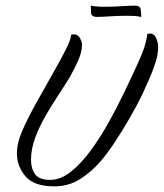

<svg xmlns="http://www.w3.org/2000/svg" viewBox="-20 -656 581 681"><path d="M173 5Q101 5 70.5 -30.5Q40 -66 40 -112Q40 -132 45 -151.5Q50 -171 58 -190Q78 -236 107.5 -289Q137 -342 165.5 -392Q194 -442 213 -479.5Q232 -517 232 -532Q235 -534 238 -534Q241 -534 243 -534Q257 -534 264 -520.5Q271 -507 271 -499Q271 -474 259 -445.5Q247 -417 229 -385Q211 -355 187.5 -319.5Q164 -284 141.5 -245Q119 -206 104.5 -166.5Q90 -127 90 -89Q90 -58 104.5 -38Q119 -18 158 -18Q195 -18 231.5 -47Q268 -76 302 -122.5Q336 -169 366 -223Q396 -277 420.5 -328Q445 -379 462 -416Q489 -475 495.5 -500Q502 -525 502 -535Q505 -536 507.5 -536.5Q510 -537 512 -537Q527 -537 534 -520.5Q541 -504 541 -490Q541 -479 538.5 -462Q536 -445 524.5 -413.5Q513 -382 487 -326Q466 -282 439 -235.5Q412 -189 385 -148.5Q358 -108 335 -82Q304 -46 263.5 -20.5Q223 5 173 5ZM481 -595Q475 -598 461.5 -599Q448 -600 428 -600Q397 -600 369 -598Q341 -596 324 -596Q304 -596 303 -610Q302 -624 302 -636Q310 -634 323 -633Q336 -632 351 -632Q382 -632 410 -634Q438 -636 460 -636Q477 -636 479 -622Q481 -608 481 -595Z"/></svg>

Font: Birthstone
Style: Regular
Weight: 400
Designer: Robert E. Leuschke
Foundry: Robert E. Leuschke
Version: Version 1.013; ttfautohint (v1.8.3)